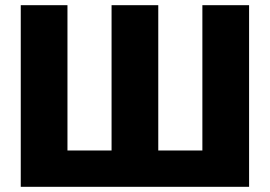

<svg xmlns="http://www.w3.org/2000/svg" viewBox="-20 -720 1040 740"><path d="M940 0H60V-700H240V-140H410V-700H590V-140H760V-700H940Z"/></svg>

Font: Russo One
Style: Regular
Weight: 400
Designer: Jovanny lemonad
Foundry: Jovanny Lemonad
Version: Version 1.001